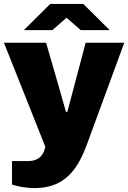

<svg xmlns="http://www.w3.org/2000/svg" viewBox="-20 -745 651 975"><path d="M101 -592H246L318 -655L390 -592H537L403 -725H235ZM156 210C310 210 375 115 423 -16L611 -528H415L358 -313C349 -279 332 -215 322 -177H315C304 -217 285 -283 276 -314L214 -528H0L210 0C205 26 191 73 121 73H41V192C66 201 108 210 156 210Z"/></svg>

Font: Archivo Black
Style: Regular
Weight: 900
Designer: Hector Gatti
Foundry: Omnibus-Type
Version: Version 2.001